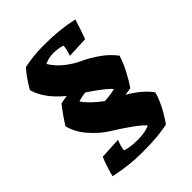

<svg xmlns="http://www.w3.org/2000/svg" viewBox="-204 -723 954 954"><g transform="rotate(-45 273.0 -246.5)"><path d="M257 -608H279Q378 -608 469 -588Q453 -534 434 -484L322 -479Q333 -510 336 -537Q307 -547 273.5 -547Q240 -547 211 -533Q235 -493 273 -464Q311 -435 346 -419.5Q381 -404 424 -374.5Q467 -345 497 -305Q486 -268 463 -224Q440 -180 420 -153Q408 -150 380 -147Q454 -105 494 -51Q475 19 418 100Q347 115 248 115H229Q146 115 49 94Q65 32 83 -9L196 -15Q183 16 180 43Q212 55 266 55Q320 55 351 39Q321 3 194 -76Q153 -102 113 -147.5Q73 -193 59 -246Q78 -280 125 -341Q153 -347 170 -349Q83 -420 61 -499Q93 -555 128 -594Q196 -608 257 -608ZM286 -197Q335 -200 360 -208Q336 -237 248 -296Q226 -295 195 -285Q225 -242 286 -197Z"/></g></svg>

Font: Ruslan Display
Style: Regular
Weight: 400
Version: Version 1.001